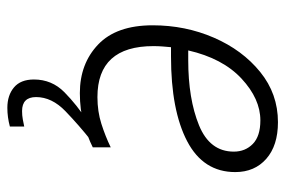

<svg xmlns="http://www.w3.org/2000/svg" viewBox="-150 -432 794 535"><g transform="rotate(90 247.5 -165.0)"><path d="M281 212Q307 212 333 205V165Q324 167 313 169Q302 171 290 171Q251 171 251 132Q251 88 290.5 50Q330 12 373 -22L318 -11Q273 18 237.5 53Q202 88 202 138Q202 175 224 193.5Q246 212 281 212ZM240 10Q286 10 323.5 -0.5Q361 -11 391 -26V-76Q360 -61 325.5 -50Q291 -39 251 -39Q109 -39 109 -195Q109 -208 110 -221Q111 -234 112 -244H138Q288 -244 374 -289Q460 -334 460 -423Q460 -477 423 -509.5Q386 -542 321 -542Q242 -542 181 -492.5Q120 -443 85.5 -363.5Q51 -284 51 -193Q51 -92 104.5 -41Q158 10 240 10ZM121 -292Q143 -388 199.5 -440.5Q256 -493 316 -493Q360 -493 381.5 -472Q403 -451 403 -419Q403 -352 329.5 -322Q256 -292 148 -292Z"/></g></svg>

Font: Noto Sans UI Light
Style: Italic
Weight: 300
Italic angle: -12°
Designer: Monotype Design Team
Foundry: Monotype Imaging Inc.
Version: Version 1.901